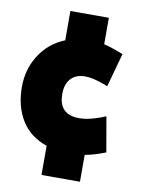

<svg xmlns="http://www.w3.org/2000/svg" viewBox="-94 -788 755 993"><g transform="rotate(10 284.0 -291.5)"><path d="M194 139V-14Q104 -45 59.5 -118Q15 -191 15 -293Q15 -386 63 -460.5Q111 -535 194 -568V-722H396V-583Q433 -575 498 -549L449 -372Q398 -392 366 -398Q349 -402 328 -402Q280 -402 253.5 -373Q227 -344 227 -293Q227 -184 334 -184Q351 -184 372 -187Q420 -196 472 -218L504 -34Q446 -11 396 -2V139Z"/></g></svg>

Font: Repo
Style: ExtraBlack
Weight: 1000
Designer: Stefan Peev
Foundry: Context Ltd
Version: Version 001.000